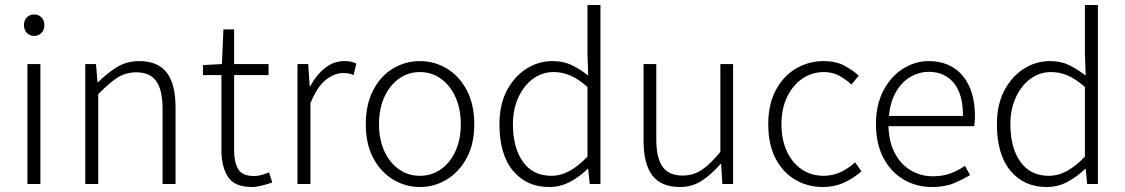

<svg xmlns="http://www.w3.org/2000/svg" viewBox="-20 -738 4513 770"><path d="M90 0V-481H142V0ZM117 -594Q99 -594 87.5 -606Q76 -618 76 -638Q76 -656 87.5 -668Q99 -680 117 -680Q135 -680 146.5 -668Q158 -656 158 -638Q158 -618 146.5 -606Q135 -594 117 -594Z M322 0V-481H365L371 -408H373Q409 -444 448.5 -468.5Q488 -493 538 -493Q613 -493 648.5 -447Q684 -401 684 -308V0H632V-301Q632 -376 607 -412Q582 -448 526 -448Q484 -448 450 -426Q416 -404 374 -360V0Z M991 12Q920 12 894 -29Q868 -70 868 -136V-437H794V-477L870 -481L876 -620H919V-481H1057V-437H919V-133Q919 -87 935.5 -59.5Q952 -32 1000 -32Q1013 -32 1029.5 -36.5Q1046 -41 1059 -47L1072 -6Q1051 1 1029 6.5Q1007 12 991 12Z M1173 0V-481H1216L1222 -392H1224Q1248 -437 1283 -465Q1318 -493 1361 -493Q1374 -493 1385.5 -491Q1397 -489 1409 -483L1398 -437Q1386 -442 1377 -443.5Q1368 -445 1354 -445Q1322 -445 1287 -418Q1252 -391 1225 -324V0Z M1664 12Q1606 12 1556.5 -18Q1507 -48 1477 -104Q1447 -160 1447 -240Q1447 -320 1477 -377Q1507 -434 1556.5 -463.5Q1606 -493 1664 -493Q1722 -493 1771.5 -463.5Q1821 -434 1851.5 -377Q1882 -320 1882 -240Q1882 -160 1851.5 -104Q1821 -48 1771.5 -18Q1722 12 1664 12ZM1664 -33Q1711 -33 1748 -59Q1785 -85 1806.5 -131.5Q1828 -178 1828 -240Q1828 -302 1806.5 -349Q1785 -396 1748 -422.5Q1711 -449 1664 -449Q1617 -449 1580 -422.5Q1543 -396 1521.5 -349Q1500 -302 1500 -240Q1500 -178 1521.5 -131.5Q1543 -85 1580 -59Q1617 -33 1664 -33Z M2182 12Q2092 12 2037.5 -53Q1983 -118 1983 -240Q1983 -318 2012.5 -374.5Q2042 -431 2090.5 -462Q2139 -493 2196 -493Q2239 -493 2271.5 -477.5Q2304 -462 2339 -435L2336 -522V-718H2388V0H2345L2339 -61H2337Q2308 -32 2268.5 -10Q2229 12 2182 12ZM2191 -33Q2229 -33 2264.5 -52.5Q2300 -72 2336 -110V-389Q2300 -421 2267.5 -435Q2235 -449 2200 -449Q2154 -449 2117 -421.5Q2080 -394 2058.5 -346.5Q2037 -299 2037 -240Q2037 -146 2077 -89.5Q2117 -33 2191 -33Z M2707 12Q2632 12 2596.5 -34Q2561 -80 2561 -173V-481H2612V-180Q2612 -105 2637 -69.5Q2662 -34 2718 -34Q2760 -34 2794 -56.5Q2828 -79 2869 -129V-481H2920V0H2877L2872 -80H2869Q2834 -39 2795 -13.5Q2756 12 2707 12Z M3280 12Q3218 12 3168 -18Q3118 -48 3089.5 -104Q3061 -160 3061 -240Q3061 -320 3091.5 -377Q3122 -434 3173 -463.5Q3224 -493 3283 -493Q3332 -493 3365.5 -475Q3399 -457 3424 -435L3395 -399Q3372 -420 3345 -434.5Q3318 -449 3284 -449Q3236 -449 3197.5 -422.5Q3159 -396 3136.5 -349Q3114 -302 3114 -240Q3114 -178 3135.5 -131.5Q3157 -85 3195 -59Q3233 -33 3283 -33Q3321 -33 3353 -48.5Q3385 -64 3409 -87L3435 -51Q3403 -23 3364.5 -5.5Q3326 12 3280 12Z M3717 12Q3655 12 3604 -18Q3553 -48 3523 -104.5Q3493 -161 3493 -240Q3493 -318 3523 -375Q3553 -432 3601.5 -462.5Q3650 -493 3704 -493Q3791 -493 3840.5 -434.5Q3890 -376 3890 -270Q3890 -260 3889 -250.5Q3888 -241 3887 -232H3543Q3545 -168 3569 -123Q3593 -78 3633 -54.5Q3673 -31 3722 -31Q3760 -31 3791.5 -42.5Q3823 -54 3850 -73L3870 -36Q3841 -18 3805 -3Q3769 12 3717 12ZM3704 -450Q3668 -450 3633.5 -431Q3599 -412 3575 -372.5Q3551 -333 3545 -273H3842Q3842 -361 3805 -405.5Q3768 -450 3704 -450Z M4177 12Q4087 12 4032.5 -53Q3978 -118 3978 -240Q3978 -318 4007.5 -374.5Q4037 -431 4085.5 -462Q4134 -493 4191 -493Q4234 -493 4266.5 -477.5Q4299 -462 4334 -435L4331 -522V-718H4383V0H4340L4334 -61H4332Q4303 -32 4263.5 -10Q4224 12 4177 12ZM4186 -33Q4224 -33 4259.5 -52.5Q4295 -72 4331 -110V-389Q4295 -421 4262.5 -435Q4230 -449 4195 -449Q4149 -449 4112 -421.5Q4075 -394 4053.5 -346.5Q4032 -299 4032 -240Q4032 -146 4072 -89.5Q4112 -33 4186 -33Z"/></svg>

Font: Assistant Light
Style: Regular
Weight: 300
Designer: Hebrew By Ben Nathan, Latin by Paul Hunt
Version: Version 3.000